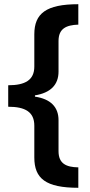

<svg xmlns="http://www.w3.org/2000/svg" viewBox="-20 -734 429 912"><path d="M352 158V61C294 60 258 43 258 -16V-163C258 -226 220 -264 146 -275V-281C220 -293 258 -331 258 -394V-539C258 -598 294 -615 352 -617V-714C199 -714 143 -670 143 -571V-418C143 -354 100 -329 19 -329V-227C100 -227 143 -202 143 -137V14C143 114 197 158 352 158Z"/></svg>

Font: Noto Sans Balinese SemiBold
Style: Regular
Weight: 600
Designer: Aditya Bayu, David Williams
Foundry: David Williams
Version: Version 2.005